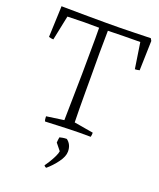

<svg xmlns="http://www.w3.org/2000/svg" viewBox="-162 -746 910 1097"><g transform="rotate(20 293.0 -197.0)"><path d="M157 7Q152 -3 152 -23L258 -38Q259 -98 260.5 -175.5Q262 -253 263 -322Q263 -387 264 -463.5Q265 -540 264 -602Q220 -603 173 -602.5Q126 -602 72 -600L41 -450Q28 -450 13 -455V-458L20 -634V-644Q92 -643 162.5 -642.5Q233 -642 294 -642Q328 -642 373.5 -642.5Q419 -643 468 -644.5Q517 -646 562 -647L570 -633L565 -458V-453Q549 -449 537 -449L513 -606Q459 -606 411 -605Q363 -604 317 -603Q316 -539 315.5 -465.5Q315 -392 316 -320Q316 -278 316 -228.5Q316 -179 316.5 -131Q317 -83 318 -46L435 -26Q435 -11 432 0Q361 -1 292.5 1.5Q224 4 157 7ZM254 253Q250 253 245 249Q240 245 240 243Q248 232 260.5 212Q273 192 283 171Q293 150 294 138L261 97Q261 92 262.5 80Q264 68 265 64Q272 62 283.5 60Q295 58 308 58Q339 81 339 124Q339 154 312 190.5Q285 227 254 253Z"/></g></svg>

Font: Labrada Light
Style: Regular
Weight: 300
Designer: Mercedes Jáuregui
Foundry: Omnibus-Type Team
Version: Version 1.000; ttfautohint (v1.8.4.7-5d5b)